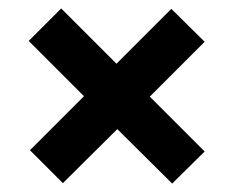

<svg xmlns="http://www.w3.org/2000/svg" viewBox="-20 -568 555 455"><path d="M465 -209 388 -133 258 -262 129 -134 51 -212 179 -340 48 -471 125 -548 256 -417 386 -547 465 -469 335 -339Z"/></svg>

Font: Hind Jalandhar SemiBold
Style: Regular
Weight: 600
Designer: Namrata Goyal
Foundry: Indian Type Foundry
Version: Version 0.702;PS 1.0;hotconv 1.0.81;makeotf.lib2.5.63406